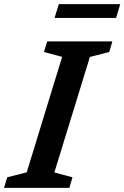

<svg xmlns="http://www.w3.org/2000/svg" viewBox="-42 -907 601 927"><path d="M258 -632.5 170 -656 186 -707H500.5L485.5 -656L392 -632L220.5 -74.5L308 -51L293 0H-22.5L-7 -51L87 -75ZM221.5 -820.5 242 -887H538.5L518.5 -820.5Z"/></svg>

Font: Newsreader 6pt Medium
Style: Italic
Weight: 500
Italic angle: -17°
Designer: Hugues Gentile
Foundry: Production Type
Version: Version 1.003; ttfautohint (v1.8.3)